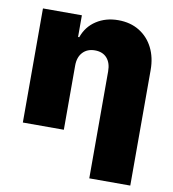

<svg xmlns="http://www.w3.org/2000/svg" viewBox="-84 -627 814 904"><g transform="rotate(10 323.0 -174.5)"><path d="M245.7 -306.8V0H49.7V-545.5H235.8V-441.8H241.5Q259.6 -494 304.5 -523.3Q349.4 -552.6 409.1 -552.6Q467.3 -552.6 510.1 -526.3Q552.9 -500 576.2 -453.8Q599.4 -407.7 599.4 -348V204.5H403.4V-306.8Q403.4 -347.3 383 -370.4Q362.6 -393.5 325.3 -393.5Q289.1 -393.5 267.4 -370.4Q245.7 -347.3 245.7 -306.8Z"/></g></svg>

Font: Inter UI Black
Style: Regular
Weight: 900
Designer: Rasmus Andersson
Foundry: rsms
Version: 3.2;8d6f07862